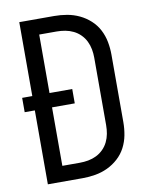

<svg xmlns="http://www.w3.org/2000/svg" viewBox="-83 -796 666 857"><g transform="rotate(-10 250.0 -367.5)"><path d="M64 0V-335H18V-400H64V-735H222Q251 -735 280 -730Q309 -725 335.5 -712.5Q362 -700 384 -680Q406 -660 419.5 -634Q433 -608 438.5 -579Q444 -550 444 -521V-215Q444 -185 438.5 -156Q433 -127 419.5 -101Q406 -75 384 -55Q362 -35 335.5 -22.5Q309 -10 280 -5Q251 0 222 0ZM142 -70H221Q241 -70 260 -73.5Q279 -77 296.5 -85.5Q314 -94 328 -108Q342 -122 350.5 -139.5Q359 -157 362.5 -176Q366 -195 366 -215V-521Q366 -540 362.5 -559Q359 -578 350.5 -595.5Q342 -613 328 -627Q314 -641 296.5 -649.5Q279 -658 260 -661.5Q241 -665 221 -665H142V-400H245V-335H142Z"/></g></svg>

Font: Iosevka Term
Style: Regular
Weight: 400
Monospace: yes
Designer: Belleve Invis
Foundry: Belleve Invis
Version: Version 30.0.1